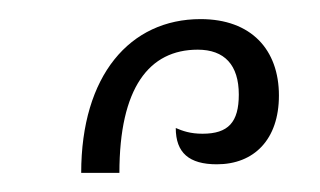

<svg xmlns="http://www.w3.org/2000/svg" viewBox="-20 -845 335 201"><path d="M65 -664H105C105 -753 136 -793 187 -793C215 -793 230 -777 230 -746C230 -717 219 -705 192 -705C179 -705 171 -708 164 -711C164 -685 178 -673 207 -673C246 -673 272 -699 272 -745C272 -793 243 -825 190 -825C116 -825 65 -766 65 -664Z"/></svg>

Font: Noto Serif Armenian ExtraCondensed Light
Style: Regular
Weight: 300
Width: 2
Designer: Monotype Design Team
Foundry: Monotype Imaging Inc.
Version: Version 2.008